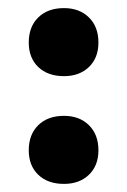

<svg xmlns="http://www.w3.org/2000/svg" viewBox="-20 -446 313 474"><path d="M138 8Q98 8 74.5 -14.5Q51 -37 51 -75Q51 -114 74.5 -137Q98 -160 138 -160Q176 -160 199.5 -137Q223 -114 223 -75Q223 -37 199.5 -14.5Q176 8 138 8ZM138 -258Q98 -258 74.5 -280.5Q51 -303 51 -341Q51 -380 74.5 -403Q98 -426 138 -426Q176 -426 199.5 -403Q223 -380 223 -341Q223 -303 199.5 -280.5Q176 -258 138 -258Z"/></svg>

Font: Ysabeau Office ExtraBold
Style: Regular
Weight: 800
Designer: Christian Thalmann (Catharsis Fonts)
Version: Version 2.001;gftools[0.9.30]; featfreeze: tnum,lnum,ss02